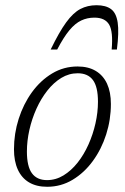

<svg xmlns="http://www.w3.org/2000/svg" viewBox="-20 -705 478 735"><path d="M277 -450.5Q318 -450.5 346.5 -433.5Q375 -416.5 389.8 -384.5Q404.5 -352.5 404.5 -307Q404.5 -247 386.5 -190.5Q368.5 -134 335.5 -88.8Q302.5 -43.5 258 -16.8Q213.5 10 160.5 10Q119.5 10 91.2 -6.8Q63 -23.5 48.2 -55.8Q33.5 -88 33.5 -133.5Q33.5 -193.5 51.5 -250Q69.5 -306.5 102.2 -351.8Q135 -397 179.5 -423.8Q224 -450.5 277 -450.5ZM160 -15.5Q193.5 -15.5 223 -33.5Q252.5 -51.5 276.8 -82Q301 -112.5 318.5 -151.5Q336 -190.5 345.5 -232.8Q355 -275 355 -315.5Q355 -372.5 335.8 -398.5Q316.5 -424.5 277.5 -424.5Q244 -424.5 214.8 -406.8Q185.5 -389 161.2 -358.2Q137 -327.5 119.5 -288.8Q102 -250 92.5 -207.8Q83 -165.5 83 -125Q83 -68 102.2 -41.8Q121.5 -15.5 160 -15.5ZM341.5 -637.5Q314 -637.5 290.8 -626.5Q267.5 -615.5 245.5 -589Q223.5 -562.5 199 -515.5H174Q206.5 -582.5 233.2 -619.2Q260 -656 287.5 -670.5Q315 -685 349.5 -685Q385 -685 405 -670.2Q425 -655.5 430.5 -618.8Q436 -582 427.5 -515.5H407.5Q413.5 -584 397.8 -610.8Q382 -637.5 341.5 -637.5Z"/></svg>

Font: Newsreader 16pt 16pt Light
Style: Italic
Weight: 300
Italic angle: -17°
Version: Version 1.003